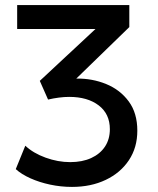

<svg xmlns="http://www.w3.org/2000/svg" viewBox="-20 -720 622 755"><path d="M263 15Q219.5 15 177.2 6Q135 -3 99.8 -18.8Q64.5 -34.5 42 -55L79.5 -147Q111 -117.5 159.5 -100Q208 -82.5 256 -82.5Q303.5 -82.5 338.5 -98.5Q373.5 -114.5 392.8 -143.5Q412 -172.5 412 -212Q412 -272 368.2 -305.5Q324.5 -339 252 -339Q232.5 -339 211.5 -336.2Q190.5 -333.5 169 -328.5L136.5 -402L355.5 -606H47.5V-700H488.5V-613.5L280 -411Q342.5 -412 397.5 -389.5Q452.5 -367 486.2 -321.2Q520 -275.5 520 -206Q520 -140 487 -90.2Q454 -40.5 396 -12.8Q338 15 263 15Z"/></svg>

Font: Geologica Thin Roman
Style: Regular
Weight: 400
Version: Version 1.010;gftools[0.9.28]